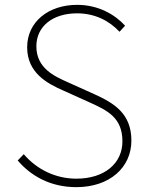

<svg xmlns="http://www.w3.org/2000/svg" viewBox="-20 -759 609 792"><path d="M295 13C432 13 522 -68 522 -179C522 -291 450 -334 368 -371L257 -421C206 -444 130 -477 130 -568C130 -650 197 -704 298 -704C372 -704 431 -673 473 -628L496 -653C454 -699 386 -739 298 -739C180 -739 92 -669 92 -564C92 -457 177 -414 240 -386L351 -336C424 -303 485 -273 485 -176C485 -85 411 -22 295 -22C208 -22 131 -61 78 -123L53 -97C108 -33 188 13 295 13Z"/></svg>

Font: Source Han Sans JP VF
Style: Regular
Weight: 250
Designer: Ryoko NISHIZUKA 西塚涼子 (kana, bopomofo & ideographs); Paul D. Hunt (Latin, Greek & Cyrillic); Sandoll Communications 산돌커뮤니
Foundry: Adobe
Version: Version 2.004;hotconv 1.0.118;makeotfexe 2.5.65603